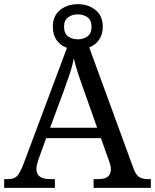

<svg xmlns="http://www.w3.org/2000/svg" viewBox="-20 -903 745 923"><path d="M0 0V-42H19Q48 -42 62.5 -57Q77 -72 95 -120L302 -673Q271 -684 252.5 -709.5Q234 -735 234 -774Q234 -827 269 -855Q304 -883 354 -883Q404 -883 439 -855Q474 -827 474 -774Q474 -737 456 -711.5Q438 -686 409 -675L621 -95Q632 -64 647.5 -53Q663 -42 692 -42H705V0H430V-42H453Q483 -42 498 -53.5Q513 -65 513 -90Q513 -98 511 -107Q509 -116 505 -127L465 -239H202L164 -134Q160 -122 157.5 -110.5Q155 -99 155 -91Q155 -66 171.5 -54Q188 -42 221 -42H244V0ZM221 -289H447L385 -464Q369 -508 356 -547Q343 -586 335 -622Q328 -586 317 -553Q306 -520 289 -473ZM354 -714Q381 -714 400.5 -728Q420 -742 420 -774Q420 -806 400.5 -820Q381 -834 354 -834Q327 -834 307.5 -820Q288 -806 288 -774Q288 -742 307.5 -728Q327 -714 354 -714Z"/></svg>

Font: Noto Serif Test
Style: Regular
Weight: 400
Version: Version 1.000